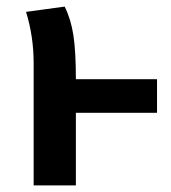

<svg xmlns="http://www.w3.org/2000/svg" viewBox="-20 -562 517 582"><path d="M210 0H82V-371Q82 -451 59 -526L176 -542Q195 -504 202.5 -455Q210 -406 210 -322H456V-220H210Z"/></svg>

Font: Trujillo Medium
Style: Regular
Weight: 500
Designer: Fira Sans original fonts by bBox Type GmbH, Carrois Corporate GbR, & Edenspiekermann AG / Changes by Cristiano Sobral
Foundry: Fira Sans original fonts by bBox Type GmbH, Carrois Corporate GbR, & Edenspiekermann AG / Changes by Cristiano Sobral
Version: Version 4.301;October 17, 2021;FontCreator 14.0.0.2814 64-bi